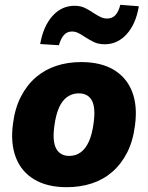

<svg xmlns="http://www.w3.org/2000/svg" viewBox="-20 -767 615 798"><path d="M257 11Q176 11 122 -21.5Q68 -54 45.5 -113.5Q23 -173 34 -253Q42 -317 67 -365.5Q92 -414 129.5 -446Q167 -478 214.5 -493.5Q262 -509 317 -509Q400 -509 453.5 -476.5Q507 -444 529.5 -385Q552 -326 541 -246Q533 -181 508.5 -133Q484 -85 446.5 -52.5Q409 -20 361 -4.5Q313 11 257 11ZM268 -119Q295 -119 315.5 -134Q336 -149 349.5 -179Q363 -209 369 -255Q378 -319 362 -349Q346 -379 307 -379Q281 -379 260 -364.5Q239 -350 225.5 -320Q212 -290 206 -244Q197 -180 213.5 -149.5Q230 -119 268 -119ZM225 -579 147 -584Q160 -658 198 -700.5Q236 -743 290 -743Q316 -743 336 -732.5Q356 -722 372 -711Q386 -702 398.5 -696Q411 -690 425 -690Q447 -690 460 -704.5Q473 -719 480 -747L557 -741Q545 -668 507 -625.5Q469 -583 415 -583Q388 -583 368.5 -593Q349 -603 332 -614Q319 -623 306 -629.5Q293 -636 279 -636Q258 -636 245 -620.5Q232 -605 225 -579Z"/></svg>

Font: Nunito Sans 10pt SemiCondensed Black
Style: Italic
Weight: 900
Width: 4
Italic angle: -9°
Designer: Vernon Adams
Foundry: Vernon Adams
Version: Version 3.101;gftools[0.9.27]